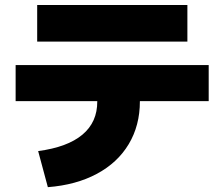

<svg xmlns="http://www.w3.org/2000/svg" viewBox="-20 -733 904 774"><path d="M372.1 -324.2V-325.2H43V-470.7H821.3V-325.2H543.9V-324.2Q543.9 -227.1 499 -152.1Q454.1 -77.1 370.4 -32.2Q286.6 12.7 172.9 21.5L133.8 -124Q252 -139.6 312.3 -190.2Q372.6 -240.7 372.1 -324.2ZM129.9 -712.9H735.4V-565.4H129.9Z"/></svg>

Font: Pretendard GOV Black
Style: Regular
Weight: 900
Designer: Base glyphs from Inter by Rasmus Andersson; Hangeul glyphs from Noto Sans CJK(Source Han Sans) by Jang Soo-young and Kan
Foundry: Kil Hyung-jin
Version: Version 1.309